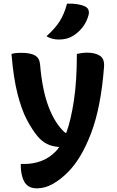

<svg xmlns="http://www.w3.org/2000/svg" viewBox="-20 -834 640 1054"><path d="M98 -544Q146 -544 171.5 -530Q197 -516 200 -480Q212 -337 248 -244.5Q284 -152 338 -105H344Q369 -173 385.5 -280.5Q402 -388 402 -538Q433 -545 456 -545Q502 -545 528.5 -528Q555 -511 551 -465Q534 -245 480.5 -104Q427 37 353 111Q311 153 268.5 176.5Q226 200 182 200Q164 200 150 195Q136 190 123 177Q110 163 102 135Q94 107 94 70V66H117Q161 66 204.5 50.5Q248 35 285 -2Q296 -13 305 -27Q266 -30 238.5 -43.5Q211 -57 187 -85Q157 -121 128 -175.5Q99 -230 76.5 -317.5Q54 -405 43 -538Q58 -542 70.5 -543Q83 -544 98 -544ZM348 -814Q411 -816 448 -798Q462 -791 466 -778Q470 -765 466 -751Q456 -713 433 -684Q410 -655 382 -638Q350 -617 303 -617Q265 -617 235 -635Q282 -677 307.5 -717Q333 -757 348 -814Z"/></svg>

Font: Recursive Mn Csl St
Style: Bold
Weight: 700
Monospace: yes
Version: Version 1.079;hotconv 1.0.112;makeotfexe 2.5.65598; ttfautoh